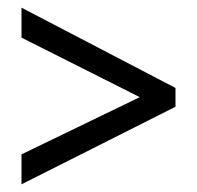

<svg xmlns="http://www.w3.org/2000/svg" viewBox="-20 -607 513 500"><path d="M36 -205 344 -354 36 -509V-587L437 -378V-329L36 -127Z"/></svg>

Font: Noto Sans Thai Condensed
Style: Regular
Weight: 400
Width: 3
Designer: Monotype Design Team
Foundry: Monotype Imaging Inc.
Version: Version 2.002